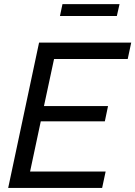

<svg xmlns="http://www.w3.org/2000/svg" viewBox="-20 -918 661 938"><path d="M272.9 -839.8 285.2 -897.9H564L550.8 -839.8ZM170.9 -710H621.1L604 -629.9H244.1L194.8 -399.9H507.8L492.2 -325.2H179.2L127 -80.1H496.1L479 0H20Z"/></svg>

Font: Rawline Medium
Style: Italic
Weight: 500
Italic angle: -12°
Designer: Matt McInerney, Pablo Impallari, Rodrigo Fuenzalida
Foundry: Matt McInerney, Pablo Impallari, Rodrigo Fuenzalida
Version: Version 4.020;PS 004.020;hotconv 1.0.88;makeotf.lib2.5.64775